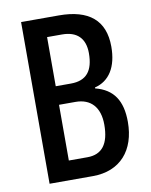

<svg xmlns="http://www.w3.org/2000/svg" viewBox="-81 -774 655 835"><g transform="rotate(-10 246.0 -357.0)"><path d="M237 -714H70V0H261C383 0 452 -81 452 -206C452 -300 416 -354 337 -374V-378C402 -394 438 -451 438 -541C438 -657 369 -714 237 -714ZM237 -413H170V-630H236C302 -630 337 -595 337 -530C337 -452 306 -413 237 -413ZM170 -331H243C310 -331 349 -289 349 -212C349 -127 317 -85 252 -85H170Z"/></g></svg>

Font: Noto Sans Arabic UI XCn Md
Style: Regular
Weight: 500
Width: 2
Designer: Monotype Design Team, Nadine Chahine and Nizar Qandah
Foundry: Monotype Imaging Inc.
Version: Version 2.010